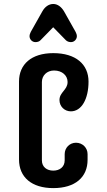

<svg xmlns="http://www.w3.org/2000/svg" viewBox="-20 -942 541 971"><path d="M321.8 -527.3C321.8 -486.8 280.8 -476.1 280.8 -436C280.8 -403.8 306.2 -378.9 338.4 -378.9C392.6 -378.9 427.7 -441.4 427.7 -529.3C427.7 -616.7 363.3 -673.3 249.5 -673.3C138.7 -673.3 76.2 -616.7 76.2 -529.8V-135.3C76.2 -45.9 140.1 9.3 249.5 9.3C360.4 9.3 422.9 -45.9 422.9 -133.8V-162.6C422.9 -194.8 397 -220.2 364.3 -220.2C332.5 -220.2 307.1 -194.8 307.1 -162.6V-130.9C307.1 -97.7 281.7 -79.1 249.5 -79.1C216.8 -79.1 191.9 -97.7 191.9 -130.9V-527.3C191.9 -559.6 216.8 -585.4 253.4 -585.4C294.9 -585.4 321.8 -559.6 321.8 -527.3ZM303.7 -884.8C291 -906.2 272 -921.9 249.5 -921.9C226.1 -921.9 206.5 -906.7 194.3 -884.8L135.7 -780.8C131.8 -773.4 129.4 -765.6 129.4 -758.8C129.4 -744.1 141.6 -729 159.2 -729C168.5 -729 178.2 -731.4 185.1 -738.8L249 -804.2L313 -738.8C319.8 -731.9 329.6 -729 338.9 -729C356.4 -729 368.7 -744.1 368.7 -758.8C368.7 -766.1 366.2 -773.4 362.3 -780.8Z"/></svg>

Font: Supermercado One
Style: Regular
Weight: 400
Designer: James Grieshaber
Foundry: James Grieshaber
Version: Version 1.002